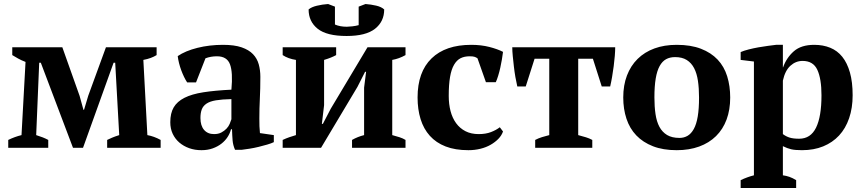

<svg xmlns="http://www.w3.org/2000/svg" viewBox="-20 -735 4292 955"><path d="M220 0H21V-39Q54 -55 87 -63L107 -427Q86 -435 70 -444Q54 -453 41 -461V-500H290L376 -258L395 -189H398L419 -259L507 -500H759V-461Q746 -453 730 -447Q714 -441 693 -437L713 -63Q746 -57 779 -39V0H513V-39Q523 -44 537 -50Q551 -56 573 -63L553 -423H545L393 0H343L183 -423H175L160 -63Q196 -52 220 -39Z M827 0ZM1270 -145Q1270 -123 1270.5 -107Q1271 -91 1273 -73L1342 -63V-28Q1330 -22 1309.5 -16Q1289 -10 1266.5 -4.5Q1244 1 1222 4.5Q1200 8 1183 10H1149Q1139 -13 1137 -36Q1135 -59 1134 -92H1129Q1124 -72 1112 -53.5Q1100 -35 1081.5 -20.5Q1063 -6 1038 3Q1013 12 982 12Q949 12 921 2Q893 -8 872 -26Q851 -44 839 -69.5Q827 -95 827 -127Q827 -172 844 -201Q861 -230 897.5 -248.5Q934 -267 991.5 -276Q1049 -285 1131 -289Q1139 -375 1124 -415Q1109 -455 1059 -455Q1028 -455 1002 -445L955 -325H911Q903 -337 895.5 -352.5Q888 -368 881.5 -385.5Q875 -403 870.5 -421Q866 -439 864 -456Q902 -482 962 -497Q1022 -512 1089 -512Q1146 -512 1182 -499.5Q1218 -487 1238.5 -465.5Q1259 -444 1267 -415Q1275 -386 1275 -353Q1275 -293 1272.5 -244.5Q1270 -196 1270 -145ZM1045 -68Q1066 -68 1081 -76Q1096 -84 1106.5 -95Q1117 -106 1122.5 -119Q1128 -132 1131 -142V-242Q1084 -241 1054 -236Q1024 -231 1007 -219.5Q990 -208 983.5 -190.5Q977 -173 977 -148Q977 -110 995 -89Q1013 -68 1045 -68Z M1386 0ZM1386 -500H1652V-461Q1641 -455 1626.5 -449Q1612 -443 1592 -437V-212L1581 -119H1586L1625 -194L1808 -500H1997V-461Q1965 -443 1931 -437V-63Q1950 -58 1967 -52.5Q1984 -47 1997 -39V0H1731V-39Q1759 -55 1791 -63V-299L1801 -378H1796L1758 -303L1577 0H1386V-39Q1403 -47 1419 -52.5Q1435 -58 1452 -63V-437Q1413 -443 1386 -461ZM1704 -556Q1605 -556 1560 -592Q1515 -628 1515 -688Q1529 -700 1556 -706.5Q1583 -713 1612 -715L1646 -702V-613Q1671 -602 1705 -602Q1715 -602 1732.5 -604Q1750 -606 1764 -610V-702L1798 -715Q1825 -713 1851 -707Q1877 -701 1891 -688Q1891 -628 1845.5 -592Q1800 -556 1704 -556Z M2057 0ZM2482 -81Q2475 -61 2459 -44.5Q2443 -28 2420.5 -15Q2398 -2 2369.5 5Q2341 12 2310 12Q2244 12 2196.5 -6.5Q2149 -25 2118 -59.5Q2087 -94 2072 -142.5Q2057 -191 2057 -250Q2057 -377 2126.5 -444.5Q2196 -512 2324 -512Q2373 -512 2414 -501.5Q2455 -491 2482 -477Q2480 -460 2476.5 -439.5Q2473 -419 2468.5 -398.5Q2464 -378 2458 -358.5Q2452 -339 2446 -326H2397L2355 -445Q2348 -450 2340 -452.5Q2332 -455 2316 -455Q2290 -455 2271 -445.5Q2252 -436 2238.5 -413Q2225 -390 2218.5 -352Q2212 -314 2212 -258Q2212 -217 2221 -182.5Q2230 -148 2248.5 -122.5Q2267 -97 2295 -82.5Q2323 -68 2361 -68Q2396 -68 2422 -78Q2448 -88 2466 -102Z M2926 0H2642V-39Q2657 -47 2676 -53Q2695 -59 2712 -63V-443H2639L2595 -305H2553Q2548 -326 2543.5 -352Q2539 -378 2536 -404.5Q2533 -431 2530.5 -456Q2528 -481 2528 -500H3040Q3040 -482 3038 -457Q3036 -432 3032.5 -405.5Q3029 -379 3024.5 -352.5Q3020 -326 3015 -305H2973L2929 -443H2856V-63Q2879 -57 2895 -52Q2911 -47 2926 -39Z M3080 0ZM3080 -250Q3080 -311 3098.5 -359.5Q3117 -408 3151.5 -442Q3186 -476 3235 -494Q3284 -512 3346 -512Q3416 -512 3466.5 -492.5Q3517 -473 3549.5 -438.5Q3582 -404 3597 -355.5Q3612 -307 3612 -250Q3612 -189 3594 -140.5Q3576 -92 3541.5 -58Q3507 -24 3457.5 -6Q3408 12 3346 12Q3278 12 3228 -7.5Q3178 -27 3145 -61.5Q3112 -96 3096 -144.5Q3080 -193 3080 -250ZM3235 -250Q3235 -205 3240.5 -167.5Q3246 -130 3260 -104Q3274 -78 3298 -63.5Q3322 -49 3360 -49Q3382 -49 3400 -59.5Q3418 -70 3431 -93.5Q3444 -117 3450.5 -155.5Q3457 -194 3457 -250Q3457 -296 3451.5 -333Q3446 -370 3432.5 -396Q3419 -422 3396 -436.5Q3373 -451 3338 -451Q3312 -451 3293 -440.5Q3274 -430 3261 -406.5Q3248 -383 3241.5 -344.5Q3235 -306 3235 -250Z M3664 0ZM3940 200H3664V161Q3698 145 3730 137V-429L3664 -437V-476Q3680 -483 3703.5 -489Q3727 -495 3752 -499.5Q3777 -504 3800.5 -507Q3824 -510 3840 -512H3874V-400H3875Q3892 -448 3928.5 -480Q3965 -512 4030 -512Q4074 -512 4109.5 -497.5Q4145 -483 4169.5 -452.5Q4194 -422 4207.5 -374.5Q4221 -327 4221 -261Q4221 -198 4203.5 -147Q4186 -96 4153.5 -61Q4121 -26 4074.5 -7Q4028 12 3969 12Q3935 12 3915.5 7.5Q3896 3 3874 -8V137Q3890 139 3906 144.5Q3922 150 3940 161ZM3972 -432Q3938 -432 3911.5 -408Q3885 -384 3874 -334V-68Q3890 -56 3908 -50.5Q3926 -45 3955 -45Q4012 -45 4039 -100Q4066 -155 4066 -261Q4066 -343 4045.5 -387.5Q4025 -432 3972 -432Z"/></svg>

Font: PT Serif
Style: Bold
Weight: 700
Designer: A.Korolkova, O.Umpeleva, V.Yefimov
Foundry: ParaType Ltd
Version: Version 1.000W OFL; ttfautohint (v1.6)